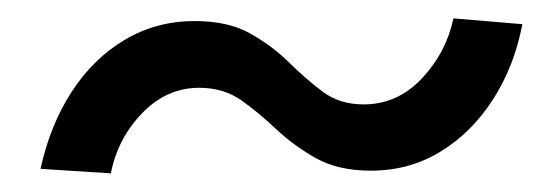

<svg xmlns="http://www.w3.org/2000/svg" viewBox="-20 -410 591 208"><path d="M100.1 -222.2 23.9 -227.1Q34.2 -274.4 57.6 -310.5Q81.1 -346.7 115.2 -366.9Q149.4 -387.2 190.9 -387.2Q227.5 -387.2 251.5 -373.5Q275.4 -359.9 293.5 -342Q311.5 -324.2 329.8 -310.5Q348.1 -296.9 374 -296.9Q410.6 -296.9 437 -325Q463.4 -353 471.2 -390.1L545.9 -383.8Q537.1 -337.9 513.9 -302Q490.7 -266.1 457 -245.6Q423.3 -225.1 381.8 -225.1Q346.2 -225.1 322 -238.8Q297.9 -252.4 279.3 -270Q260.7 -287.6 241.5 -301.3Q222.2 -314.9 195.8 -314.9Q160.6 -314.9 134 -287.4Q107.4 -259.8 100.1 -222.2Z"/></svg>

Font: Reddit Sans
Style: Italic
Weight: 400
Italic angle: -11.25°
Designer: Stephen Hutchings
Version: Version 1.013